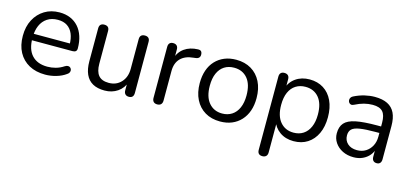

<svg xmlns="http://www.w3.org/2000/svg" viewBox="-60 -912 3234 1515"><g transform="rotate(15 1557.0 -154.5)"><path d="M295 9Q218 9 162.5 -21.5Q107 -52 76.5 -108Q46 -164 46 -242Q46 -318 76 -374.5Q106 -431 158.5 -463Q211 -495 280 -495Q329 -495 368 -478.5Q407 -462 434.5 -431Q462 -400 476.5 -356Q491 -312 491 -257Q491 -241 482 -233.5Q473 -226 456 -226H108V-279H437L421 -266Q421 -320 405 -357.5Q389 -395 358.5 -415Q328 -435 282 -435Q231 -435 195.5 -411.5Q160 -388 142 -346.5Q124 -305 124 -250V-244Q124 -152 168.5 -104Q213 -56 295 -56Q329 -56 362.5 -65Q396 -74 428 -95Q442 -104 453.5 -103.5Q465 -103 472 -96.5Q479 -90 481.5 -80.5Q484 -71 479.5 -60Q475 -49 462 -41Q429 -17 384 -4Q339 9 295 9Z M780 9Q721 9 682.5 -12.5Q644 -34 624.5 -77Q605 -120 605 -184V-452Q605 -473 615.5 -483Q626 -493 645 -493Q665 -493 675.5 -483Q686 -473 686 -452V-185Q686 -121 712.5 -89.5Q739 -58 796 -58Q858 -58 897 -100Q936 -142 936 -210V-452Q936 -473 946.5 -483Q957 -493 977 -493Q996 -493 1006.5 -483Q1017 -473 1017 -452V-35Q1017 7 978 7Q959 7 948.5 -4Q938 -15 938 -35V-126L951 -112Q931 -53 885.5 -22Q840 9 780 9Z M1210 7Q1190 7 1179.5 -4Q1169 -15 1169 -35V-452Q1169 -472 1179 -482.5Q1189 -493 1208 -493Q1227 -493 1237.5 -482.5Q1248 -472 1248 -452V-371H1238Q1254 -430 1299 -462Q1344 -494 1410 -496Q1425 -497 1434 -489.5Q1443 -482 1444 -464Q1445 -447 1436 -437Q1427 -427 1408 -425L1392 -423Q1324 -417 1287.5 -379.5Q1251 -342 1251 -277V-35Q1251 -15 1240.5 -4Q1230 7 1210 7Z M1723 9Q1652 9 1600 -22Q1548 -53 1519.5 -109.5Q1491 -166 1491 -243Q1491 -301 1507 -347.5Q1523 -394 1554 -427Q1585 -460 1627.5 -477.5Q1670 -495 1723 -495Q1794 -495 1846 -464Q1898 -433 1926.5 -376.5Q1955 -320 1955 -243Q1955 -185 1939 -139Q1923 -93 1892 -59.5Q1861 -26 1818.5 -8.5Q1776 9 1723 9ZM1723 -56Q1768 -56 1802 -78Q1836 -100 1854.5 -142Q1873 -184 1873 -243Q1873 -334 1832.5 -382Q1792 -430 1723 -430Q1677 -430 1643.5 -408.5Q1610 -387 1591.5 -345.5Q1573 -304 1573 -243Q1573 -153 1614 -104.5Q1655 -56 1723 -56Z M2117 187Q2097 187 2087 176.5Q2077 166 2077 146V-452Q2077 -472 2087 -482.5Q2097 -493 2116 -493Q2136 -493 2146.5 -482.5Q2157 -472 2157 -452V-357L2146 -371Q2162 -428 2209.5 -461.5Q2257 -495 2323 -495Q2388 -495 2436.5 -464.5Q2485 -434 2511.5 -377.5Q2538 -321 2538 -243Q2538 -166 2511.5 -109.5Q2485 -53 2437 -22Q2389 9 2323 9Q2257 9 2210 -24.5Q2163 -58 2146 -114H2158V146Q2158 166 2147 176.5Q2136 187 2117 187ZM2306 -56Q2352 -56 2385.5 -78Q2419 -100 2437.5 -142Q2456 -184 2456 -243Q2456 -334 2415.5 -382Q2375 -430 2306 -430Q2261 -430 2227 -408.5Q2193 -387 2174.5 -345.5Q2156 -304 2156 -243Q2156 -153 2197 -104.5Q2238 -56 2306 -56Z M2813 9Q2763 9 2723.5 -10.5Q2684 -30 2661 -64Q2638 -98 2638 -140Q2638 -194 2665.5 -225Q2693 -256 2756.5 -269Q2820 -282 2930 -282H2975V-229H2931Q2850 -229 2803.5 -221.5Q2757 -214 2738.5 -196Q2720 -178 2720 -145Q2720 -104 2748.5 -78Q2777 -52 2826 -52Q2866 -52 2896.5 -71Q2927 -90 2944.5 -123Q2962 -156 2962 -199V-313Q2962 -375 2937 -402.5Q2912 -430 2855 -430Q2820 -430 2785 -421Q2750 -412 2711 -392Q2697 -385 2687 -387.5Q2677 -390 2671 -398Q2665 -406 2664 -416.5Q2663 -427 2668.5 -437Q2674 -447 2686 -453Q2730 -475 2773 -485Q2816 -495 2855 -495Q2918 -495 2959 -474.5Q3000 -454 3020 -412.5Q3040 -371 3040 -306V-35Q3040 -15 3030.5 -4Q3021 7 3003 7Q2984 7 2974 -4Q2964 -15 2964 -35V-113H2973Q2965 -75 2942.5 -48Q2920 -21 2887 -6Q2854 9 2813 9Z"/></g></svg>

Font: Nunito ExtraLight
Style: Regular
Weight: 400
Version: Version 3.602